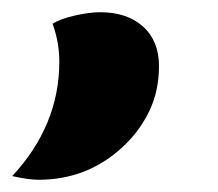

<svg xmlns="http://www.w3.org/2000/svg" viewBox="-91 -159 357 314"><path d="M-71 129Q6 46 6 -58Q6 -90 -5 -120Q7 -128 31 -133.5Q55 -139 73 -139Q117 -139 143 -115.5Q169 -92 169 -51Q169 -10 153 23Q137 56 110 81Q52 135 -28 135Q-44 135 -71 129Z"/></svg>

Font: Sansita One
Style: Regular
Weight: 400
Version: Version 1.002